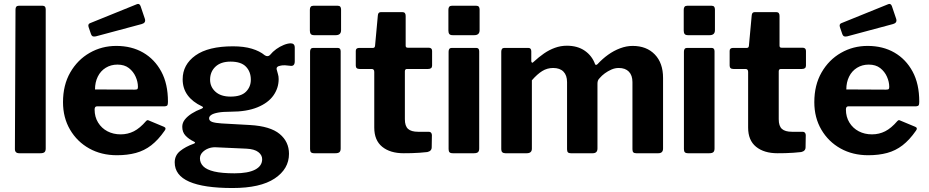

<svg xmlns="http://www.w3.org/2000/svg" viewBox="-20 -771 4672 966"><path d="M210 -24Q210 -11 204 -5.5Q198 0 183 0H77Q55 0 55 -21L58 -723Q58 -742 74 -742H195Q210 -742 210 -724Z M456 -220Q456 -183 473.5 -154.5Q491 -126 520.5 -110.5Q550 -95 587 -95Q623 -95 653.5 -110.5Q684 -126 715 -162Q719 -166 722 -166.5Q725 -167 733 -163L805 -133Q819 -127 808 -113Q776 -67 741 -40Q706 -13 663.5 -1.5Q621 10 568 10Q490 10 429 -24Q368 -58 332.5 -118.5Q297 -179 297 -257Q297 -343 333.5 -406.5Q370 -470 431 -505Q492 -540 565 -540Q642 -540 700 -506.5Q758 -473 791.5 -411Q825 -349 825 -260Q825 -249 823 -243Q821 -237 808 -236H468Q462 -236 459 -232Q456 -228 456 -220ZM657 -320Q668 -320 671 -322.5Q674 -325 674 -334Q674 -359 662.5 -385Q651 -411 628.5 -428.5Q606 -446 571 -446Q538 -446 512 -430Q486 -414 472 -385.5Q458 -357 458 -321ZM687 -741 709 -676Q715 -656 693 -650L462 -588Q451 -586 446 -588.5Q441 -591 438 -599L426 -634Q421 -649 432 -654L669 -750Q681 -755 687 -741Z M1443 -553Q1452 -553 1457.5 -548Q1463 -543 1463 -531V-463Q1463 -449 1457 -443.5Q1451 -438 1440 -440Q1427 -442 1414.5 -442.5Q1402 -443 1393 -441Q1366 -437 1373 -418Q1375 -409 1378.5 -398Q1382 -387 1382 -373Q1382 -328 1355.5 -290.5Q1329 -253 1275 -231Q1221 -209 1141 -209Q1101 -209 1077 -204.5Q1053 -200 1042.5 -192.5Q1032 -185 1032 -176Q1032 -163 1047.5 -157.5Q1063 -152 1095 -150L1238 -142Q1340 -136 1387 -97Q1434 -58 1434 3Q1434 79 1362 127Q1290 175 1150 175Q1005 175 932 143Q859 111 859 46Q859 11 886 -11Q913 -33 955 -48Q968 -53 955 -59Q930 -71 913.5 -88.5Q897 -106 897 -133Q897 -153 910 -169.5Q923 -186 945 -200Q967 -214 994 -224Q999 -226 1001 -229.5Q1003 -233 996 -236Q949 -258 924 -292Q899 -326 899 -372Q899 -446 963.5 -492Q1028 -538 1152 -538Q1207 -538 1247 -526Q1287 -514 1312 -493Q1319 -488 1326.5 -488.5Q1334 -489 1339 -495Q1352 -511 1370 -524Q1388 -537 1408 -545Q1428 -553 1443 -553ZM1140 -285Q1193 -285 1217.5 -309.5Q1242 -334 1242 -370Q1242 -410 1217.5 -435.5Q1193 -461 1140 -461Q1091 -461 1064 -435.5Q1037 -410 1037 -370Q1037 -334 1064 -309.5Q1091 -285 1140 -285ZM1066 -30Q1046 -31 1028 -24Q1010 -17 998 -4Q986 9 986 26Q986 49 1003 66Q1020 83 1058 92Q1096 101 1160 101Q1228 101 1263.5 82.5Q1299 64 1299 30Q1299 9 1279.5 -6Q1260 -21 1220 -23Z M1694 -24Q1694 -11 1688 -5.5Q1682 0 1667 0H1562Q1549 0 1544.5 -5Q1540 -10 1540 -21V-511Q1540 -530 1556 -530H1679Q1694 -530 1694 -513ZM1696 -619Q1696 -594 1669 -594H1561Q1548 -594 1543.5 -600Q1539 -606 1539 -617V-722Q1539 -742 1556 -742H1680Q1696 -742 1696 -723Z M2028 -424Q2017 -424 2017 -412V-171Q2017 -137 2033 -122.5Q2049 -108 2084 -108H2138Q2145 -108 2149 -103Q2153 -98 2153 -91L2152 -30Q2152 -11 2130 -6Q2112 -4 2091.5 -2.5Q2071 -1 2050.5 -0.5Q2030 0 2011 0Q1943 0 1903 -32.5Q1863 -65 1863 -129V-409Q1863 -424 1850 -424H1789Q1770 -424 1770 -441V-515Q1770 -530 1788 -530H1857Q1866 -530 1867 -541L1881 -693Q1882 -710 1896 -710H2005Q2021 -710 2021 -691V-541Q2021 -531 2031 -531H2136Q2154 -531 2154 -515V-441Q2154 -424 2134 -424Z M2391 -24Q2391 -11 2385 -5.5Q2379 0 2364 0H2259Q2246 0 2241.5 -5Q2237 -10 2237 -21V-511Q2237 -530 2253 -530H2376Q2391 -530 2391 -513ZM2393 -619Q2393 -594 2366 -594H2258Q2245 -594 2240.5 -600Q2236 -606 2236 -617V-722Q2236 -742 2253 -742H2377Q2393 -742 2393 -723Z M2523 0Q2502 0 2502 -20V-511Q2502 -530 2518 -530H2638Q2653 -530 2653 -513V-464Q2653 -458 2656.5 -456Q2660 -454 2665 -460Q2691 -484 2717 -502Q2743 -520 2772 -530.5Q2801 -541 2832 -541Q2886 -541 2922.5 -515.5Q2959 -490 2974 -448Q2976 -444 2979.5 -444.5Q2983 -445 2987 -449Q3011 -475 3039.5 -495.5Q3068 -516 3100 -528Q3132 -540 3163 -540Q3233 -540 3274.5 -497Q3316 -454 3316 -379V-24Q3316 0 3292 0H3181Q3171 0 3166.5 -4.5Q3162 -9 3162 -20V-358Q3162 -392 3144 -410.5Q3126 -429 3093 -429Q3074 -429 3056 -421Q3038 -413 3023 -402Q3008 -391 2997 -378Q2990 -371 2988 -364.5Q2986 -358 2986 -350V-24Q2986 0 2962 0H2852Q2842 0 2837.5 -4.5Q2833 -9 2833 -20V-358Q2833 -392 2815 -410.5Q2797 -429 2763 -429Q2733 -429 2708 -413.5Q2683 -398 2656 -367V-23Q2656 0 2630 0H2523Z M3575 -24Q3575 -11 3569 -5.5Q3563 0 3548 0H3443Q3430 0 3425.5 -5Q3421 -10 3421 -21V-511Q3421 -530 3437 -530H3560Q3575 -530 3575 -513ZM3577 -619Q3577 -594 3550 -594H3442Q3429 -594 3424.5 -600Q3420 -606 3420 -617V-722Q3420 -742 3437 -742H3561Q3577 -742 3577 -723Z M3909 -424Q3898 -424 3898 -412V-171Q3898 -137 3914 -122.5Q3930 -108 3965 -108H4019Q4026 -108 4030 -103Q4034 -98 4034 -91L4033 -30Q4033 -11 4011 -6Q3993 -4 3972.5 -2.5Q3952 -1 3931.5 -0.5Q3911 0 3892 0Q3824 0 3784 -32.5Q3744 -65 3744 -129V-409Q3744 -424 3731 -424H3670Q3651 -424 3651 -441V-515Q3651 -530 3669 -530H3738Q3747 -530 3748 -541L3762 -693Q3763 -710 3777 -710H3886Q3902 -710 3902 -691V-541Q3902 -531 3912 -531H4017Q4035 -531 4035 -515V-441Q4035 -424 4015 -424Z M4236 -220Q4236 -183 4253.5 -154.5Q4271 -126 4300.5 -110.5Q4330 -95 4367 -95Q4403 -95 4433.5 -110.5Q4464 -126 4495 -162Q4499 -166 4502 -166.5Q4505 -167 4513 -163L4585 -133Q4599 -127 4588 -113Q4556 -67 4521 -40Q4486 -13 4443.5 -1.5Q4401 10 4348 10Q4270 10 4209 -24Q4148 -58 4112.5 -118.5Q4077 -179 4077 -257Q4077 -343 4113.5 -406.5Q4150 -470 4211 -505Q4272 -540 4345 -540Q4422 -540 4480 -506.5Q4538 -473 4571.5 -411Q4605 -349 4605 -260Q4605 -249 4603 -243Q4601 -237 4588 -236H4248Q4242 -236 4239 -232Q4236 -228 4236 -220ZM4437 -320Q4448 -320 4451 -322.5Q4454 -325 4454 -334Q4454 -359 4442.5 -385Q4431 -411 4408.5 -428.5Q4386 -446 4351 -446Q4318 -446 4292 -430Q4266 -414 4252 -385.5Q4238 -357 4238 -321ZM4467 -741 4489 -676Q4495 -656 4473 -650L4242 -588Q4231 -586 4226 -588.5Q4221 -591 4218 -599L4206 -634Q4201 -649 4212 -654L4449 -750Q4461 -755 4467 -741Z"/></svg>

Font: Libre Franklin Thin
Style: Bold
Weight: 700
Version: Version 3.000